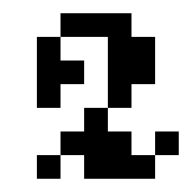

<svg xmlns="http://www.w3.org/2000/svg" viewBox="-20 -270 290 290"><path d="M35.7 -35.7V0H71.4V-35.7ZM71.4 -71.4V-35.7H107.1V0H214.3V-35.7H178.6V-71.4H142.9V-107.1H107.1V-71.4ZM142.9 -214.3V-107.1H178.6V-142.9H214.3V-214.3H178.6V-250H71.4V-214.3ZM35.7 -214.3V-107.1H71.4V-142.9H107.1V-178.6H71.4V-214.3ZM214.3 -71.4V-35.7H250V-71.4Z"/></svg>

Font: Gossip Low Pixel
Style: Regular
Weight: 500
Width: 3
Designer: Deborah Khodanovich
Version: Version 1.001;Glyphs 3.3.1 (3343)